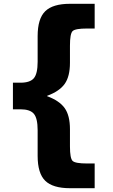

<svg xmlns="http://www.w3.org/2000/svg" viewBox="-20 -790 596 1010"><path d="M228 -286V-284Q293 -260 320.5 -221Q348 -182 348 -110V-20Q348 43 362 56.5Q376 70 438 70H478V200H348Q258 200 218 161Q178 122 178 30V-105Q178 -168 158 -191.5Q138 -215 88 -215H48V-355H88Q138 -355 158 -378.5Q178 -402 178 -465V-600Q178 -692 218 -731Q258 -770 348 -770H478V-640H438Q376 -640 362 -626.5Q348 -613 348 -550V-460Q348 -388 320.5 -349Q293 -310 228 -286Z"/></svg>

Font: Mplus 1p Black
Style: Regular
Weight: 900
Version: Version 1.061